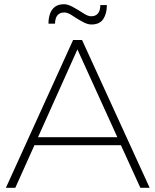

<svg xmlns="http://www.w3.org/2000/svg" viewBox="-20 -889 736 909"><path d="M688.5 0H644.5L552.5 -201.5H143L52.5 0H8L326 -699.5H368.5ZM535.5 -239.5 346.5 -655 160 -239.5ZM412.5 -773Q395.5 -773 374.5 -784Q353.5 -795 336 -806.5L326 -813Q301.5 -830 285 -830Q241.5 -830 240.5 -777H209.5Q209.5 -803 216.8 -823.8Q224 -844.5 240.2 -856.8Q256.5 -869 283.5 -869Q300.5 -869 322 -857.5Q343.5 -846 361.5 -834.5L370.5 -829Q395 -812 411 -812Q454.5 -812 455 -865H486Q486 -825 469 -799Q452 -773 412.5 -773Z"/></svg>

Font: Argentum Novus ExtraLight
Style: Regular
Weight: 250
Designer: Julieta Ulanovsky (font) & Cristiano Sobral (main changes)
Foundry: Julieta Ulanovsky (font) & Cristiano Sobral (main changes)
Version: Version 3.00;November 27, 2020;FontCreator 13.0.0.2655 64-bi